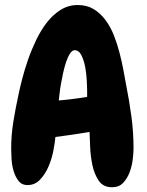

<svg xmlns="http://www.w3.org/2000/svg" viewBox="-20 -747 597 780"><path d="M522.5 -144.5Q522.5 -125 519 -97.7Q515.6 -70.3 505.9 -45.4Q496.1 -20.5 479.5 -3.4Q462.9 13.7 435.5 13.7Q399.4 13.7 381.3 -12.7Q363.3 -39.1 355.5 -75.7Q347.7 -112.3 346.2 -150.4Q344.7 -188.5 343.8 -210.9Q273.4 -199.2 205.1 -190.4Q203.1 -168 196.8 -134.8Q190.4 -101.6 177.2 -70.8Q164.1 -40 143.1 -17.6Q122.1 4.9 91.8 4.9Q68.4 4.9 55.2 -12.2Q42 -29.3 35.2 -52.7Q28.3 -76.2 26.9 -101.1Q25.4 -126 25.4 -142.6Q25.4 -198.2 34.2 -252.4Q43 -306.6 54.7 -360.4Q60.5 -388.7 70.3 -426.8Q80.1 -464.8 94.2 -505.4Q108.4 -545.9 127.4 -585.4Q146.5 -625 170.9 -656.2Q195.3 -687.5 226.6 -707Q257.8 -726.6 295.9 -726.6Q333 -726.6 360.4 -710Q387.7 -693.4 408.2 -666Q428.7 -638.7 442.4 -604Q456.1 -569.3 465.3 -533.7Q474.6 -498 481 -463.9Q487.3 -429.7 492.2 -403.3Q504.9 -339.8 513.7 -274.9Q522.5 -210 522.5 -144.5ZM334 -381.8Q334 -393.6 332.5 -420.4Q331.1 -447.3 326.2 -474.1Q321.3 -501 311 -522Q300.8 -543 283.2 -543Q273.4 -543 264.6 -529.8Q255.9 -516.6 249 -496.6Q242.2 -476.6 236.8 -452.1Q231.4 -427.7 227.5 -405.3Q223.6 -382.8 221.7 -364.7Q219.7 -346.7 218.8 -338.9Q277.3 -343.8 334 -353.5Z"/></svg>

Font: Chewy
Style: Regular
Weight: 400
Version: Version 1.001